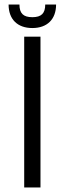

<svg xmlns="http://www.w3.org/2000/svg" viewBox="-20 -829 285 849"><path d="M87 0H159V-667H87V0ZM180 -809C180 -770 163 -753 123 -753C83 -753 66 -770 66 -809H18C18 -744 57 -705 123 -705C189 -705 228 -744 228 -809H180Z"/></svg>

Font: Maven Pro
Style: Regular
Weight: 400
Designer: Joe Prince
Foundry: Joe Prince
Version: Version 1.003